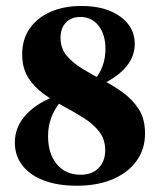

<svg xmlns="http://www.w3.org/2000/svg" viewBox="-20 -602 528 634"><path d="M233.9 11.3Q171 11.3 125 -6Q79 -23.4 54 -55.6Q29 -87.9 29 -131.5Q29 -179.8 61.7 -218.5Q94.4 -257.3 158.9 -283.9L179.8 -266.1Q159.7 -241.9 149.2 -213.3Q138.7 -184.7 138.7 -152.4Q138.7 -94.4 167.7 -59.7Q196.8 -25 246 -25Q283.9 -25 305.6 -47.2Q327.4 -69.4 327.4 -105.6Q327.4 -141.9 307.7 -167.3Q287.9 -192.7 256.5 -212.5Q225 -232.3 190.3 -250.8Q155.6 -269.4 124.2 -291.9Q92.7 -314.5 73 -346Q53.2 -377.4 53.2 -423.4Q53.2 -471 77.4 -506.9Q101.6 -542.7 146 -562.5Q190.3 -582.3 249.2 -582.3Q328.2 -582.3 376.6 -547.6Q425 -512.9 425 -457.3Q425 -416.1 397.6 -382.7Q370.2 -349.2 315.3 -322.6L293.5 -340.3Q310.5 -360.5 319.4 -385.9Q328.2 -411.3 328.2 -440.3Q328.2 -487.9 305.6 -516.9Q283.1 -546 245.2 -546Q215.3 -546 197.6 -527.4Q179.8 -508.9 179.8 -477.4Q179.8 -442.7 200 -418.5Q220.2 -394.4 252 -375Q283.9 -355.6 319.8 -337.1Q355.6 -318.5 387.1 -295.6Q418.5 -272.6 438.7 -240.7Q458.9 -208.9 458.9 -161.3Q458.9 -108.9 430.6 -70.2Q402.4 -31.5 352 -10.1Q301.6 11.3 233.9 11.3Z"/></svg>

Font: Playfair 9pt Black
Style: Regular
Weight: 900
Designer: Claus Eggers Sørensen
Foundry: Claus Eggers Sørensen
Version: Version 2.203